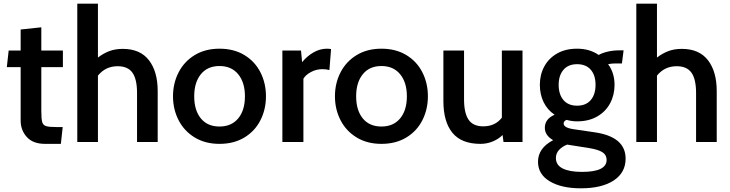

<svg xmlns="http://www.w3.org/2000/svg" viewBox="-20 -770 3960 1041"><path d="M92 -116V-406H17L27 -496H92V-610L204 -622V-496H321V-406H204V-168Q204 -124 209 -107.5Q214 -91 230.5 -86Q247 -81 290 -81H320L310 10H224Q159 10 125.5 -27Q92 -64 92 -116Z M835 -276V0H723V-266Q723 -341 698 -376Q673 -411 618 -411Q552 -411 511 -360V0H399V-750H511V-458Q541 -481 573 -493Q605 -505 646 -505Q740 -505 787.5 -443.5Q835 -382 835 -276Z M918 -248Q918 -319 948.5 -378Q979 -437 1036 -471.5Q1093 -506 1170 -506Q1248 -506 1305 -471.5Q1362 -437 1392 -378Q1422 -319 1422 -248Q1422 -177 1392 -118Q1362 -59 1305 -24.5Q1248 10 1170 10Q1093 10 1036 -24.5Q979 -59 948.5 -118Q918 -177 918 -248ZM1308 -248Q1308 -323 1271.5 -367.5Q1235 -412 1170 -412Q1105 -412 1069 -367.5Q1033 -323 1033 -248Q1033 -172 1069 -128Q1105 -84 1170 -84Q1235 -84 1271.5 -128Q1308 -172 1308 -248Z M1511 -496H1612L1618 -433Q1645 -466 1680 -486Q1715 -506 1753 -506Q1763 -506 1775 -504L1766 -390Q1750 -395 1728 -395Q1695 -395 1666 -379.5Q1637 -364 1625 -343V0H1511Z M1796 -248Q1796 -319 1826.5 -378Q1857 -437 1914 -471.5Q1971 -506 2048 -506Q2126 -506 2183 -471.5Q2240 -437 2270 -378Q2300 -319 2300 -248Q2300 -177 2270 -118Q2240 -59 2183 -24.5Q2126 10 2048 10Q1971 10 1914 -24.5Q1857 -59 1826.5 -118Q1796 -177 1796 -248ZM2186 -248Q2186 -323 2149.5 -367.5Q2113 -412 2048 -412Q1983 -412 1947 -367.5Q1911 -323 1911 -248Q1911 -172 1947 -128Q1983 -84 2048 -84Q2113 -84 2149.5 -128Q2186 -172 2186 -248Z M2813 -496V0H2710L2705 -38Q2683 -16 2651.5 -3Q2620 10 2585 10Q2482 10 2433 -50Q2384 -110 2384 -222V-496H2496V-231Q2496 -157 2520.5 -121Q2545 -85 2600 -85Q2665 -85 2701 -132V-496Z M2897 107Q2897 33 2979 -10Q2934 -36 2934 -77Q2934 -125 2987 -148Q2948 -174 2927.5 -216Q2907 -258 2907 -310Q2907 -365 2931 -409.5Q2955 -454 3000.5 -480Q3046 -506 3109 -506Q3177 -506 3226 -472Q3245 -483 3274.5 -490Q3304 -497 3338 -497H3361L3352 -426H3315Q3296 -426 3277 -422Q3312 -375 3312 -310Q3312 -255 3288 -210Q3264 -165 3218 -138.5Q3172 -112 3109 -112Q3081 -112 3052 -120Q3036 -114 3036 -100Q3036 -88 3051.5 -80Q3067 -72 3100 -68L3202 -53Q3372 -29 3372 90Q3372 166 3307.5 208.5Q3243 251 3129 251Q3024 251 2960.5 213Q2897 175 2897 107ZM3209 -310Q3209 -362 3183 -392Q3157 -422 3109 -422Q3061 -422 3035 -391.5Q3009 -361 3009 -310Q3009 -258 3035 -227.5Q3061 -197 3109 -197Q3157 -197 3183 -227.5Q3209 -258 3209 -310ZM3269 97Q3269 70 3246.5 55.5Q3224 41 3175 33L3055 14Q3027 25 3010.5 43.5Q2994 62 2994 87Q2994 125 3031 143.5Q3068 162 3135 162Q3269 162 3269 97Z M3866 -276V0H3754V-266Q3754 -341 3729 -376Q3704 -411 3649 -411Q3583 -411 3542 -360V0H3430V-750H3542V-458Q3572 -481 3604 -493Q3636 -505 3677 -505Q3771 -505 3818.5 -443.5Q3866 -382 3866 -276Z"/></svg>

Font: Cabin SemiBold
Style: Regular
Weight: 600
Designer: Pablo Impallari
Foundry: Pablo Impallari. http://www.impallari.com Igino Marini. http://www.ikern.com
Version: Version 2.200